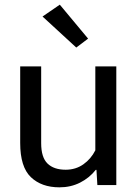

<svg xmlns="http://www.w3.org/2000/svg" viewBox="-20 -801 596 831"><path d="M67.4 -182.1Q67.4 -78.6 113.5 -34.4Q159.7 9.8 237.3 9.8Q286.1 9.8 326.4 -10.5Q366.7 -30.8 394.5 -65.9H397.5L401.4 0H483.4V-513.7H392.6V-150.4Q374 -113.3 340.8 -89.8Q307.6 -66.4 264.2 -66.4Q213.4 -66.4 185.8 -93Q158.2 -119.6 158.2 -181.2V-513.7H67.4ZM310.1 -595.2 361.3 -633.8 238.8 -780.8 164.1 -729.5Z"/></svg>

Font: Roboto Flex
Style: Regular
Weight: 400
Designer: Berlow after Robertson
Foundry: Google
Version: Version 3.200;gftools[0.9.32]